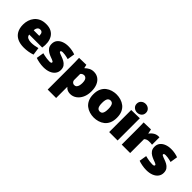

<svg xmlns="http://www.w3.org/2000/svg" viewBox="130 -1871 3202 3202"><g transform="rotate(45 1731.0 -269.5)"><path d="M308 12Q218 12 155.5 -18Q93 -48 60 -107Q27 -166 27 -252Q27 -305 42.5 -354.5Q58 -404 91 -444.5Q124 -485 175.5 -508.5Q227 -532 298 -532Q371 -532 420 -505.5Q469 -479 495.5 -433.5Q522 -388 529 -329.5Q536 -271 525 -207H131L239 -287Q212 -228 220.5 -194.5Q229 -161 261 -147Q293 -133 336 -133Q371 -133 412 -139.5Q453 -146 487 -156L506 -21Q459 -4 406.5 4Q354 12 308 12ZM132 -310H351Q352 -314 352 -316.5Q352 -319 352 -322Q352 -339 347.5 -356Q343 -373 330 -385Q317 -397 292 -397Q262 -397 244.5 -378Q227 -359 222.5 -329Q218 -299 227 -267Z M770 12Q721 12 668.5 2Q616 -8 583 -21L605 -153Q623 -148 651 -142Q679 -136 711 -131.5Q743 -127 772 -127Q799 -127 809 -133.5Q819 -140 819 -150Q819 -160 807.5 -167.5Q796 -175 777.5 -182Q759 -189 737 -197Q705 -209 671.5 -228Q638 -247 615 -279Q592 -311 592 -362Q592 -417 622 -454.5Q652 -492 703.5 -512Q755 -532 819 -532Q866 -532 909.5 -523.5Q953 -515 983 -503L962 -371Q946 -376 922 -381.5Q898 -387 872.5 -390.5Q847 -394 826 -394Q809 -394 796 -389.5Q783 -385 783 -372Q783 -363 793.5 -356Q804 -349 822 -342.5Q840 -336 861 -328Q894 -317 929 -298Q964 -279 987.5 -247Q1011 -215 1011 -163Q1011 -110 981 -70.5Q951 -31 897 -9.5Q843 12 770 12Z M1085 -326Q1085 -373 1084 -425.5Q1083 -478 1081 -520L1249 -524L1263 -462H1267Q1296 -491 1334 -511.5Q1372 -532 1421 -532Q1483 -532 1528.5 -500Q1574 -468 1598.5 -410Q1623 -352 1623 -274Q1623 -187 1593 -123Q1563 -59 1512.5 -23.5Q1462 12 1401 12Q1378 12 1357 6.5Q1336 1 1318.5 -10Q1301 -21 1286 -39H1284V224H1085ZM1344 -141Q1373 -141 1389 -158.5Q1405 -176 1411.5 -204Q1418 -232 1418 -264Q1418 -311 1406.5 -335Q1395 -359 1378.5 -367.5Q1362 -376 1346 -376Q1333 -376 1321 -371.5Q1309 -367 1299.5 -359.5Q1290 -352 1284 -343V-202Q1284 -186 1292 -172Q1300 -158 1314 -149.5Q1328 -141 1344 -141Z M1957 12Q1907 12 1857.5 -2.5Q1808 -17 1767.5 -48.5Q1727 -80 1702.5 -132.5Q1678 -185 1678 -260Q1678 -335 1702.5 -387.5Q1727 -440 1767.5 -471.5Q1808 -503 1857.5 -517.5Q1907 -532 1957 -532Q2007 -532 2056.5 -517.5Q2106 -503 2146.5 -471.5Q2187 -440 2211 -387.5Q2235 -335 2235 -260Q2235 -185 2211 -132.5Q2187 -80 2146.5 -48.5Q2106 -17 2056.5 -2.5Q2007 12 1957 12ZM1957 -130Q1970 -130 1983 -135Q1996 -140 2006.5 -153Q2017 -166 2023.5 -192Q2030 -218 2030 -260Q2030 -302 2023.5 -328Q2017 -354 2006.5 -367Q1996 -380 1983 -385Q1970 -390 1957 -390Q1944 -390 1931 -385Q1918 -380 1907 -367Q1896 -354 1889.5 -328Q1883 -302 1883 -260Q1883 -218 1889.5 -192Q1896 -166 1907 -153Q1918 -140 1931 -135Q1944 -130 1957 -130Z M2311 -520 2510 -524V0H2311ZM2410 -558Q2365 -558 2333 -586Q2301 -614 2301 -660Q2301 -706 2333 -734.5Q2365 -763 2410 -763Q2455 -763 2487 -734.5Q2519 -706 2519 -660Q2519 -614 2487 -586Q2455 -558 2410 -558Z M2607 0V-343Q2607 -402 2606 -443Q2605 -484 2604 -520L2773 -524L2789 -445H2793Q2822 -486 2865 -511Q2908 -536 2966 -531V-356Q2923 -363 2878.5 -359.5Q2834 -356 2806 -327V0Z M3196 12Q3147 12 3094.5 2Q3042 -8 3009 -21L3031 -153Q3049 -148 3077 -142Q3105 -136 3137 -131.5Q3169 -127 3198 -127Q3225 -127 3235 -133.5Q3245 -140 3245 -150Q3245 -160 3233.5 -167.5Q3222 -175 3203.5 -182Q3185 -189 3163 -197Q3131 -209 3097.5 -228Q3064 -247 3041 -279Q3018 -311 3018 -362Q3018 -417 3048 -454.5Q3078 -492 3129.5 -512Q3181 -532 3245 -532Q3292 -532 3335.5 -523.5Q3379 -515 3409 -503L3388 -371Q3372 -376 3348 -381.5Q3324 -387 3298.5 -390.5Q3273 -394 3252 -394Q3235 -394 3222 -389.5Q3209 -385 3209 -372Q3209 -363 3219.5 -356Q3230 -349 3248 -342.5Q3266 -336 3287 -328Q3320 -317 3355 -298Q3390 -279 3413.5 -247Q3437 -215 3437 -163Q3437 -110 3407 -70.5Q3377 -31 3323 -9.5Q3269 12 3196 12Z"/></g></svg>

Font: Murecho Thin Black
Style: Regular
Weight: 900
Version: Version 1.010